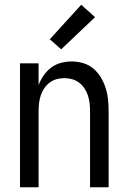

<svg xmlns="http://www.w3.org/2000/svg" viewBox="-20 -786 540 806"><path d="M64 0V-520H142V-429Q150 -450 163 -469Q176 -488 194.5 -502Q213 -516 235.5 -522Q258 -528 280 -528Q305 -528 329 -521Q353 -514 371.5 -498.5Q390 -483 403 -461.5Q416 -440 423.5 -416.5Q431 -393 433.5 -368.5Q436 -344 436 -320V0H358V-320Q358 -337 356 -353.5Q354 -370 349 -385.5Q344 -401 334.5 -415Q325 -429 312 -439Q299 -449 283 -453.5Q267 -458 250 -458Q233 -458 217 -453.5Q201 -449 188 -439Q175 -429 165.5 -415Q156 -401 151 -385.5Q146 -370 144 -353.5Q142 -337 142 -320V0ZM237 -579 189 -621 321 -766 379 -714Z"/></svg>

Font: Iosevka SS04
Style: Regular
Weight: 400
Monospace: yes
Designer: Belleve Invis
Foundry: Belleve Invis
Version: Version 19.0.0; ttfautohint (v1.8.4)